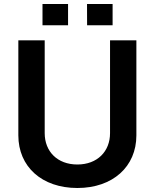

<svg xmlns="http://www.w3.org/2000/svg" viewBox="-20 -929 774 960"><path d="M192.5 -909.1V-802.6H320.3V-909.1ZM415.1 -909.1 415.5 -802.6H543V-909.1ZM530.2 -727.3V-263.1C530.2 -171.9 466.6 -106.5 366.8 -106.5C266.7 -106.5 203.5 -171.9 203.5 -263.1V-727.3H71.7V-252.1C71.7 -95.9 188.9 11 366.8 11C544 11 661.9 -95.9 661.9 -252.1V-727.3Z"/></svg>

Font: RA Gorm Semi Bold
Style: Regular
Weight: 600
Designer: Rasmus Andersson
Foundry: rsms
Version: Version 3.000;hotconv 1.0.109;makeotfexe 2.5.65596